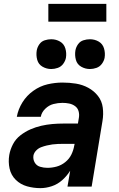

<svg xmlns="http://www.w3.org/2000/svg" viewBox="-20 -965 616 993"><path d="M189 8Q218 8 248 -2Q278 -12 302 -33.5Q326 -55 343 -82L329 0H454L510 -339Q516 -374 511.5 -408.5Q507 -443 486.5 -469Q466 -495 436.5 -511Q407 -527 373 -532.5Q339 -538 303 -538Q265 -538 226 -529Q187 -520 152.5 -495.5Q118 -471 96 -435.5Q74 -400 67 -361H191Q195 -384 214 -402.5Q233 -421 256.5 -427Q280 -433 303 -433Q321 -433 338 -429.5Q355 -426 368.5 -416Q382 -406 386.5 -389.5Q391 -373 388 -356L383 -326H308Q279 -326 250.5 -323.5Q222 -321 193.5 -314.5Q165 -308 137.5 -296Q110 -284 85.5 -265Q61 -246 47 -219Q33 -192 28 -164Q22 -128 29.5 -93.5Q37 -59 61.5 -35Q86 -11 119.5 -1.5Q153 8 189 8ZM225 -97Q206 -97 187.5 -102.5Q169 -108 159.5 -124.5Q150 -141 153 -161Q156 -175 167 -186.5Q178 -198 192.5 -203.5Q207 -209 221.5 -212.5Q236 -216 250.5 -218Q265 -220 279.5 -220.5Q294 -221 308 -221H366L364 -212Q360 -188 349 -165.5Q338 -143 317.5 -126.5Q297 -110 273 -103.5Q249 -97 225 -97ZM445 -608Q462 -608 479 -614Q496 -620 507 -635Q518 -650 521 -666Q525 -691 518 -714.5Q511 -738 490.5 -750Q470 -762 445 -762Q428 -762 411 -756.5Q394 -751 383.5 -736Q373 -721 370 -704Q366 -679 372.5 -655.5Q379 -632 400 -620Q421 -608 445 -608ZM245 -608Q262 -608 279 -614Q296 -620 307 -635Q318 -650 321 -666Q325 -691 318 -714.5Q311 -738 290.5 -750Q270 -762 245 -762Q228 -762 211 -756.5Q194 -751 183.5 -736Q173 -721 170 -704Q166 -679 172.5 -655.5Q179 -632 200 -620Q221 -608 245 -608ZM230 -853H530V-945H230Z"/></svg>

Font: Iosevka Sparkle Oblique
Style: Bold
Weight: 700
Italic angle: -9°
Designer: Belleve Invis
Foundry: Belleve Invis
Version: Version 4.5.0; ttfautohint (v1.8.3)